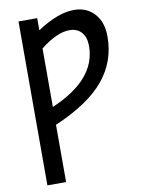

<svg xmlns="http://www.w3.org/2000/svg" viewBox="-102 -808 803 1096"><g transform="rotate(-10 299.5 -260.0)"><path d="M82 219.7V-730.5H190.4V-660.2Q311.5 -740.2 404.3 -740.2Q477.5 -740.2 522.5 -690.9Q567.4 -641.6 567.4 -557.6Q567.4 -413.1 477.1 -304.7Q386.7 -196.3 190.4 -112.3V219.7ZM190.4 -215.8Q454.1 -328.1 454.1 -522.5Q454.1 -574.2 428.7 -602.5Q403.3 -630.9 359.4 -630.9Q286.1 -630.9 190.4 -554.7Z"/></g></svg>

Font: GenEi M Gothic v2 Medium
Style: Regular
Weight: 500
Version: Version 2.0